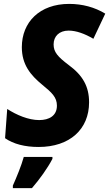

<svg xmlns="http://www.w3.org/2000/svg" viewBox="-20 -744 560 985"><path d="M178 10C338 10 437 -81 437 -219C437 -300 405 -357 333 -410C276 -453 255 -477 255 -516C255 -558 284 -587 332 -587C371 -587 415 -571 459 -545L520 -674C466 -707 402 -724 335 -724C183 -724 92 -630 92 -502C92 -413 136 -359 197 -309C246 -269 272 -245 272 -202C272 -150 232 -128 181 -128C126 -128 65 -154 17 -185L6 -35C49 -5 108 10 178 10ZM46 208V221H144C183 176 224 119 249 71V61H102C90 105 64 168 46 208Z"/></svg>

Font: Noto Sans SemiCondensed ExtraBold
Style: Italic
Weight: 800
Width: 4
Italic angle: -12°
Designer: Monotype Design Team
Foundry: Monotype Imaging Inc.
Version: Version 2.013